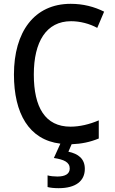

<svg xmlns="http://www.w3.org/2000/svg" viewBox="-20 -745 603 1005"><path d="M287 240C377 240 424 202 424 139C424 86 390 60 338 49L355 10C406 8 451 -1 497 -20V-115C448 -94 397 -82 349 -82C216 -82 157 -184 157 -355C157 -526 222 -634 352 -634C399 -634 449 -621 489 -599L525 -684C473 -710 415 -725 350 -725C159 -725 53 -578 53 -355C53 -152 131 -13 296 7L262 82C315 90 345 104 345 137C345 165 322 179 280 179C263 179 243 177 229 173V234C243 238 265 240 287 240Z"/></svg>

Font: Noto Sans Mono SemiCondensed Medium
Style: Regular
Weight: 500
Width: 4
Designer: Monotype Design Team
Foundry: Monotype Imaging Inc.
Version: Version 2.014